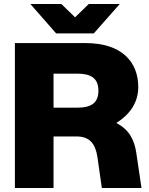

<svg xmlns="http://www.w3.org/2000/svg" viewBox="-20 -934 742 954"><path d="M54 0H246V-256H361C424 -256 454 -221 464 -154L486 0H683L657 -176C647 -239 623 -289 558 -323C624 -364 667 -424 667 -501C667 -626 586 -720 404 -720H54ZM131 -914 259 -768H446L575 -914H421L353 -848L285 -914ZM246 -399V-568H365C432 -568 469 -545 469 -483C469 -422 432 -399 365 -399Z"/></svg>

Font: Aspekta 850
Style: Regular
Weight: 850
Designer: Ivo Dolenc
Version: Version 2.000